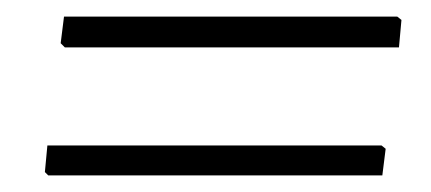

<svg xmlns="http://www.w3.org/2000/svg" viewBox="-20 -383 519 231"><path d="M458 -363 463 -359 460 -326H58L53 -331L57 -363ZM439 -208 444 -204 440 -172H38L34 -176L37 -208Z"/></svg>

Font: Alegreya Sans SC Light
Style: Italic
Weight: 300
Italic angle: -7°
Designer: Juan Pablo del Peral
Foundry: Huerta Tipografica
Version: Version 2.007